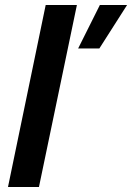

<svg xmlns="http://www.w3.org/2000/svg" viewBox="-20 -749 529 769"><path d="M163 -729H288L136 0H12ZM380 -729H489L378 -555H293Z"/></svg>

Font: Mona Sans SemiBold
Style: Italic
Weight: 600
Italic angle: -11.7°
Designer: Deni Anggara
Foundry: GitHub
Version: Version 2.000